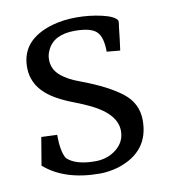

<svg xmlns="http://www.w3.org/2000/svg" viewBox="-64 -555 547 623"><g transform="rotate(-10 209.0 -243.0)"><path d="M124.5 -410.2Q117.3 -395.9 117.3 -379.6Q117.3 -348 141.3 -327Q165.3 -306.1 206.1 -291.8Q292.9 -259.2 337.8 -224Q382.7 -188.8 382.7 -132.7Q382.7 -29.6 277.6 4.1Q245.9 13.3 216.3 13.3Q100 13.3 33.7 -44.9L49 -136.7L101 -134.7Q101 -80.6 115.3 -56.1Q142.9 -28.6 208.2 -28.6Q249 -28.6 278.1 -52Q307.1 -75.5 307.1 -111.2Q307.1 -166.3 226.5 -206.1Q201 -218.4 171.4 -229.6Q141.8 -240.8 118.4 -254.1Q42.9 -295.9 42.9 -367.3Q42.9 -458.2 149 -488.8Q184.7 -499 228.1 -499Q271.4 -499 311.7 -489.8Q352 -480.6 361.2 -465.3Q361.2 -462.2 361.2 -457.1L359.2 -443.9Q355.1 -404.1 350 -368.4L306.1 -372.4Q306.1 -420.4 287.2 -438.8Q268.4 -457.1 215.3 -457.1Q145.9 -457.1 124.5 -410.2Z"/></g></svg>

Font: Suravaram
Style: Regular
Weight: 400
Designer: Purushoth Kumar Guthula
Foundry: SiliconAndhra, USA.
Version: Version 1.0.4; ttfautohint (v1.2.42-39fb)